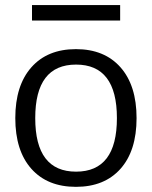

<svg xmlns="http://www.w3.org/2000/svg" viewBox="-20 -723 596 753"><path d="M278.3 -49.8Q438.5 -49.8 438.5 -259.8Q438.5 -469.7 278.3 -469.7Q118.2 -469.7 118.2 -259.8Q118.2 -49.8 278.3 -49.8ZM105.5 -642.6V-703.1H451.2V-642.6ZM452.6 -61Q389.6 9.8 277.8 9.8Q166 9.8 103 -61Q40 -131.8 40 -259.8Q40 -387.7 103 -459Q166 -530.3 277.8 -530.3Q389.6 -530.3 452.6 -459Q515.6 -387.7 515.6 -259.8Q515.6 -131.8 452.6 -61Z"/></svg>

Font: Mgen+ 1c regular
Style: Regular
Weight: 400
Designer: [Source Han Sans]
Ryoko NISHIZUKA  (kana & ideographs); Paul D. Hunt (Latin, Greek & Cyrillic); Wenlong ZHANG  (bopomofo
Version: Version 1.059.20150602